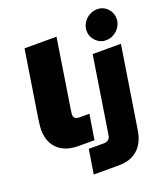

<svg xmlns="http://www.w3.org/2000/svg" viewBox="-171 -896 1067 1219"><g transform="rotate(-20 362.5 -286.5)"><path d="M221 0Q159 0 117 -22.5Q75 -45 54 -84.5Q33 -124 33 -175Q33 -193 36 -217.5Q39 -242 41 -255L111 -700H327L254 -234Q253 -224 251.5 -216Q250 -208 250 -202Q250 -186 259.5 -177.5Q269 -169 287 -169H356L329 0ZM250 203 276 39H379Q396 39 408.5 29.5Q421 20 423 4L505 -518H696L609 33Q596 117 547.5 160Q499 203 420 203ZM616 -571Q576 -571 547.5 -600Q519 -629 519 -668Q519 -698 534.5 -722.5Q550 -747 575 -761.5Q600 -776 628 -776Q669 -776 697 -747Q725 -718 725 -678Q725 -649 709.5 -624.5Q694 -600 669.5 -585.5Q645 -571 616 -571Z"/></g></svg>

Font: MuseoModerno Thin Black
Style: Italic
Weight: 900
Italic angle: -9°
Version: Version 1.003